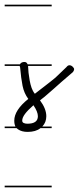

<svg xmlns="http://www.w3.org/2000/svg" viewBox="-20 -562 337 821"><path d="M201 -280H100Q101 -266 102 -251Q104 -234 107 -217.5Q110 -201 115 -186.5Q120 -172 129 -161Q136 -166 147 -175Q158 -184 171 -193.5Q184 -203 196 -213Q208 -223 217 -230L264 -275Q270 -283 277 -283Q284 -283 290.5 -277Q297 -271 297 -266Q297 -261 292 -254L242 -211Q223 -194 210 -182.5Q197 -171 187 -162.5Q177 -154 169 -147Q161 -140 151 -133Q178 -97 178 -65Q178 -39 161 -21H201V-14H153Q133 2 98 2Q73 2 57 -9Q54 -11 51 -14H0V-21H46Q41 -31 41 -46Q41 -91 101 -139Q83 -163 76.5 -195Q70 -227 66 -274L64 -280H0V-287H65Q67 -289 69 -292Q75 -297 85 -297Q94 -297 98 -287H201ZM142 -65Q142 -84 123 -112Q99 -91 87 -75Q75 -59 75 -46Q75 -39 81.5 -36Q88 -33 97 -33Q142 -33 142 -65ZM201 239H0V232H201ZM201 -535H0V-542H201Z"/></svg>

Font: Gruenewald VA 1. Klasse
Style: Regular
Weight: 400
Designer: Peter Wiegel
Foundry: Peter Wiegel, nach dem Schriftentwurf von Dr. H. Gr¸newald
Version: Version 0.007